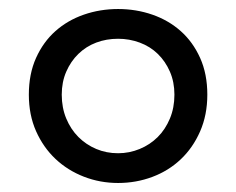

<svg xmlns="http://www.w3.org/2000/svg" viewBox="-20 -829 524 426"><path d="M242 -423Q202 -423 166 -437Q130 -451 103 -476.5Q76 -502 60 -538Q44 -574 44 -619Q44 -665 60 -700.5Q76 -736 103 -760Q130 -784 166 -796.5Q202 -809 242 -809Q282 -809 318 -796.5Q354 -784 381 -760Q408 -736 424 -700.5Q440 -665 440 -619Q440 -574 424 -537.5Q408 -501 381 -475.5Q354 -450 318 -436.5Q282 -423 242 -423ZM242 -489Q267 -489 290 -498.5Q313 -508 330 -525Q347 -542 357 -566Q367 -590 367 -619Q367 -647 357 -670Q347 -693 330 -709.5Q313 -726 290 -734.5Q267 -743 242 -743Q216 -743 193.5 -734.5Q171 -726 154 -709.5Q137 -693 127 -670Q117 -647 117 -619Q117 -590 127 -566Q137 -542 154 -525Q171 -508 193.5 -498.5Q216 -489 242 -489Z"/></svg>

Font: Milonga
Style: Regular
Weight: 400
Designer: Pablo Impallari, Brenda Gallo, Rodrigo Fuenzalida
Foundry: Pablo Impallari, Brenda Gallo, Rodrigo Fuenzalida
Version: Version 1.000; ttfautohint (v0.93) -l 8 -r 50 -G 200 -x 14 -